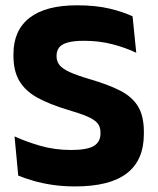

<svg xmlns="http://www.w3.org/2000/svg" viewBox="-20 -672 580 706"><path d="M256.5 13.5Q212 13.5 173.2 7.8Q134.5 2 102.8 -7.2Q71 -16.5 47 -26.5L33.5 -170.5Q73 -152 127 -136.2Q181 -120.5 241.5 -120.5Q300 -120.5 324.8 -135.2Q349.5 -150 349.5 -181.5V-185Q349.5 -206 338.2 -219.2Q327 -232.5 300.8 -243.8Q274.5 -255 230 -268Q163 -288 118.2 -312.5Q73.5 -337 51.5 -373.8Q29.5 -410.5 29.5 -467V-473.5Q29.5 -560.5 88.8 -606.5Q148 -652.5 263 -652.5Q332 -652.5 382.2 -640.5Q432.5 -628.5 467.5 -612L481 -478Q442.5 -496.5 393.8 -509.2Q345 -522 289.5 -522Q250.5 -522 228.2 -515.5Q206 -509 197 -496.8Q188 -484.5 188 -467V-465Q188 -447 198.2 -433.5Q208.5 -420 235.2 -407.5Q262 -395 311.5 -380.5Q378 -361 421.8 -338.8Q465.5 -316.5 487.2 -281.2Q509 -246 509 -187.5V-179.5Q509 -83 446.5 -34.8Q384 13.5 256.5 13.5Z"/></svg>

Font: Anek Latin Medium
Style: Bold
Weight: 700
Version: Version 1.003